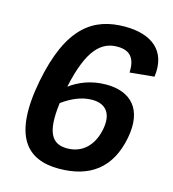

<svg xmlns="http://www.w3.org/2000/svg" viewBox="-111 -834 842 936"><g transform="rotate(15 310.0 -366.0)"><path d="M405.5 -741.5C247.5 -741.5 127 -663.5 71 -377.5C14.5 -85 110.5 11 271 11C427 11 527.5 -61.5 558.5 -221C588 -373 513 -445 390.5 -445C312 -445 252.5 -418 208.5 -386C251 -586.5 317 -637.5 394.5 -637.5C463 -637.5 486.5 -599.5 484 -531L606.5 -543C625.5 -678.5 538.5 -741.5 405.5 -741.5ZM193.5 -299C236.5 -330.5 288.5 -355.5 342.5 -355.5C415.5 -355.5 446.5 -309 431 -230.5C414 -144 360 -95 285 -95C209.5 -95 173 -144 193.5 -299Z"/></g></svg>

Font: Monaspace Neon SemiBold
Style: Italic
Weight: 600
Italic angle: -11°
Designer: Riley Cran & the Lettermatic Team
Foundry: Lettermatic
Version: Version 1.200 (Monaspace Neon)